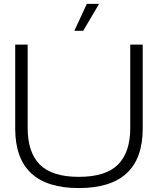

<svg xmlns="http://www.w3.org/2000/svg" viewBox="-20 -958 811 986"><path d="M384.8 7.8Q58.1 7.8 58.1 -297.9V-729H122.1V-300.8Q122.1 -175.3 184.8 -112.5Q247.6 -49.8 384.8 -49.8Q522.5 -49.8 585.7 -112.5Q648.9 -175.3 648.9 -300.8V-729H712.9V-297.9Q712.9 7.8 384.8 7.8ZM361.8 -799.8 425.8 -938H488.8L407.2 -799.8Z"/></svg>

Font: Lumene Sans Expanded Light
Style: Regular
Weight: 300
Width: 7
Designer: Deni Anggara
Version: Version 1.003;Glyphs 3.1.2 (3151)